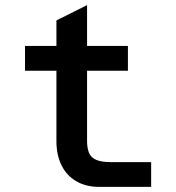

<svg xmlns="http://www.w3.org/2000/svg" viewBox="-20 -732 690 752"><path d="M370 0Q317 0 279 -22Q241 -44 221 -84.5Q201 -125 201 -179V-652L321 -712V-179Q321 -154 328 -135Q335 -116 355.5 -106.5Q376 -97 415 -97H572V0ZM78 -455V-552H481V-455Z"/></svg>

Font: Azeret Mono Medium
Style: Regular
Weight: 500
Designer: Martin Vácha
Foundry: Displaay
Version: Version 1.002